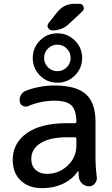

<svg xmlns="http://www.w3.org/2000/svg" viewBox="-20 -980 591 1010"><path d="M398.4 -960Q413.1 -960 418.9 -945.8Q424.8 -931.6 414.1 -920.9L341.8 -853.5Q305.7 -819.3 254.9 -820.3Q240.2 -820.3 232.9 -833.5Q225.6 -846.7 236.3 -859.4L280.3 -915Q315.4 -960 372.1 -960ZM331.1 -626Q351.6 -646.5 351.6 -675.3Q351.6 -704.1 331.1 -724.6Q310.5 -745.1 281.7 -745.1Q252.9 -745.1 232.4 -724.6Q211.9 -704.1 211.9 -675.3Q211.9 -646.5 232.4 -626Q252.9 -605.5 281.7 -605.5Q310.5 -605.5 331.1 -626ZM189.9 -583Q152.3 -621.1 152.3 -674.8Q152.3 -728.5 189.9 -766.6Q227.5 -804.7 281.7 -804.7Q335.9 -804.7 374 -766.6Q412.1 -728.5 412.1 -674.8Q412.1 -621.1 374 -583Q335.9 -544.9 281.7 -544.9Q227.5 -544.9 189.9 -583ZM332 -257.8Q242.2 -257.8 193.4 -227.1Q144.5 -196.3 144.5 -144.5Q144.5 -107.4 167.5 -86.4Q190.4 -65.4 226.6 -65.4Q290 -65.4 335.9 -108.9Q381.8 -152.3 381.8 -214.8V-250Q381.8 -257.8 373 -257.8ZM202.1 9.8Q130.9 9.8 88.9 -30.3Q46.9 -70.3 46.9 -139.6Q46.9 -226.6 120.6 -279.3Q194.3 -332 332 -332H373Q381.8 -332 381.8 -340.8Q380.9 -401.4 355.5 -425.8Q330.1 -450.2 266.6 -450.2Q195.3 -450.2 127.9 -421.9Q114.3 -416 100.6 -422.9Q86.9 -429.7 84 -445.3Q81.1 -462.9 89.4 -479Q97.7 -495.1 114.3 -502Q187.5 -530.3 266.6 -530.3Q379.9 -530.3 431.2 -484.9Q482.4 -439.5 482.4 -339.8V-139.6Q482.4 -100.6 489.3 -46.9Q491.2 -29.3 479 -14.6Q466.8 0 449.2 0Q427.7 0 412.6 -14.2Q397.5 -28.3 394.5 -47.9Q393.6 -52.7 393.6 -63.5Q393.6 -74.2 392.6 -79.1Q392.6 -80.1 391.6 -80.1Q389.6 -80.1 389.6 -79.1Q361.3 -37.1 312 -13.7Q262.7 9.8 202.1 9.8Z"/></svg>

Font: Rounded Mgen+ 2p medium
Style: Regular
Weight: 500
Designer: [Source Han Sans]
Ryoko NISHIZUKA  (kana & ideographs); Paul D. Hunt (Latin, Greek & Cyrillic); Wenlong ZHANG  (bopomofo
Version: Version 1.059.20150602